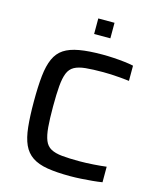

<svg xmlns="http://www.w3.org/2000/svg" viewBox="-129 -975 885 1074"><g transform="rotate(15 313.0 -438.5)"><path d="M381 8Q302 8 248 -1Q194 -10 160 -33Q126 -56 108 -95.5Q90 -135 83.5 -196.5Q77 -258 77 -344Q77 -431 83.5 -492Q90 -553 108 -593Q126 -633 159.5 -655Q193 -677 247.5 -686.5Q302 -696 381 -696Q412 -696 445 -694Q478 -692 508.5 -688.5Q539 -685 561 -680V-592Q535 -595 507.5 -597.5Q480 -600 455 -601Q430 -602 410 -602Q349 -602 308.5 -598Q268 -594 243.5 -580.5Q219 -567 207.5 -538.5Q196 -510 192 -463Q188 -416 188 -344Q188 -272 192 -225Q196 -178 207.5 -149.5Q219 -121 243.5 -107.5Q268 -94 308.5 -90Q349 -86 410 -86Q448 -86 491 -89Q534 -92 565 -96V-6Q541 -2 509 1Q477 4 444 6Q411 8 381 8ZM305 -795V-885H399V-795Z"/></g></svg>

Font: Saira SemiExpanded Medium
Style: Regular
Weight: 500
Width: 6
Designer: Hector Gatti with collaboration of the Omnibus-Type team
Foundry: Omnibus-Type
Version: Version 1.101